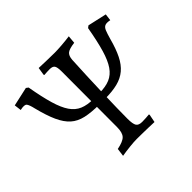

<svg xmlns="http://www.w3.org/2000/svg" viewBox="-156 -831 1028 1028"><g transform="rotate(-45 358.0 -317.0)"><path d="M234 12 240 -34Q287 -43 303.5 -60.5Q320 -78 320 -120L321 -540Q321 -572 313.5 -583Q306 -594 284 -594Q277 -594 264.5 -593.5Q252 -593 242 -592L240 -596L247 -640Q273 -639 308.5 -638Q344 -637 366 -637Q387 -637 419.5 -639.5Q452 -642 481 -646L477 -601Q436 -596 421.5 -584.5Q407 -573 405 -544Q402 -489 399.5 -427Q397 -365 395 -304.5Q393 -244 392 -193.5Q391 -143 391 -112Q391 -72 400 -58Q409 -44 435 -44Q449 -44 464 -45Q479 -46 488 -47L490 -43L481 3Q463 2 439 1.5Q415 1 391 0.5Q367 0 350 0Q328 0 295.5 3.5Q263 7 234 12ZM339 -272Q278 -272 236 -281.5Q194 -291 166 -316Q138 -341 117.5 -386Q97 -431 79 -503Q72 -534 63.5 -545.5Q55 -557 20 -549L15 -589L123 -613L135 -604Q150 -518 166.5 -462Q183 -406 205 -374Q227 -342 259 -328.5Q291 -315 339 -315ZM381 -272V-315Q429 -315 461 -328.5Q493 -342 515 -374Q537 -406 553.5 -462Q570 -518 585 -604L597 -613L704 -589L699 -550Q675 -555 663 -550Q651 -545 644 -528Q637 -511 628 -479Q612 -419 592 -379Q572 -339 544 -315.5Q516 -292 476.5 -282Q437 -272 381 -272Z"/></g></svg>

Font: Alegreya
Style: Regular
Weight: 400
Designer: Juan Pablo del Peral
Foundry: Huerta Tipografica
Version: Version 2.009